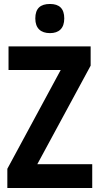

<svg xmlns="http://www.w3.org/2000/svg" viewBox="-20 -948 502 968"><path d="M232 -928C184 -928 158 -906 158 -855C158 -805 186 -781 232 -781C277 -781 304 -805 304 -855C304 -905 279 -928 232 -928ZM445 0V-120H168L437 -617V-714H23V-595H286L17 -97V0Z"/></svg>

Font: Noto Sans Telugu Condensed
Style: Bold
Weight: 700
Width: 3
Designer: Jelle Bosma - Monotype Design Team
Foundry: Monotype Imaging Inc.
Version: Version 2.005